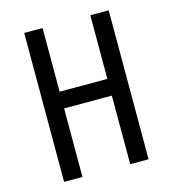

<svg xmlns="http://www.w3.org/2000/svg" viewBox="-109 -820 817 909"><g transform="rotate(-15 300.0 -365.0)"><path d="M93 0V-730H183V-418H417V-730H507V0H417V-336H183V0Z"/></g></svg>

Font: NKDuy Mono
Style: Regular
Weight: 400
Monospace: yes
Designer: NKDuy
Foundry: NKDuy
Version: Version 2.251; ttfautohint (v1.8.4.7-5d5b)